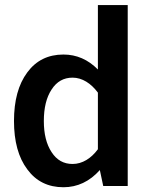

<svg xmlns="http://www.w3.org/2000/svg" viewBox="-20 -746 610 770"><path d="M36.1 -260.7C36.1 -179.2 53.7 -114.3 89.4 -66.9C124.5 -19 172.9 4.9 234.4 4.9C290.5 4.9 339.4 -18.1 380.4 -64L394 0H492.2V-725.6H372.6V-467.3C333 -507.3 287.1 -527.3 234.4 -527.3C172.9 -527.3 124.5 -503.4 89.4 -455.6C53.7 -407.7 36.1 -342.8 36.1 -260.7ZM155.8 -260.7C155.8 -313 166 -355.5 187 -387.2C207.5 -418.9 235.4 -434.6 271 -434.6C309.6 -434.6 345.2 -411.6 372.6 -374.5V-147.5C345.7 -110.8 310.1 -88.4 271 -88.4C235.4 -88.4 207.5 -104 187 -135.7C166 -167.5 155.8 -209 155.8 -260.7Z"/></svg>

Font: Estedad SemiBold
Style: Regular
Weight: 600
Designer: Amin Abedi
Version: Version 7.3